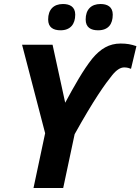

<svg xmlns="http://www.w3.org/2000/svg" viewBox="-20 -937 700 957"><path d="M295 0 352 -268C448 -441 505 -520 539 -562C560 -588 580 -601 599 -601C614 -601 626 -597 633 -594L660 -707C633 -716 613 -720 581 -720C524 -720 481 -694 440 -645C395 -589 348 -505 305 -425L242 -714H90L205 -273L147 0ZM469 -786C520 -786 542 -817 542 -864C542 -904 514 -917 481 -917C434 -917 407 -889 407 -840C407 -800 433 -786 469 -786ZM282 -786C331 -786 355 -817 355 -864C355 -904 327 -917 294 -917C247 -917 220 -889 220 -840C220 -800 246 -786 282 -786Z"/></svg>

Font: BC Sans
Style: Bold Italic
Weight: 700
Italic angle: -12°
Designer: Monotype Design Team
Province of B.C.
Foundry: Monotype Imaging Inc.
Version: Version 2.000;GOOG;noto-source:20170915:90ef993387c0